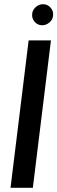

<svg xmlns="http://www.w3.org/2000/svg" viewBox="-20 -892 273 912"><path d="M136 0H30L116 -700H222ZM180 -772Q159 -772 144.5 -788.5Q130 -805 133 -828Q135 -845 150 -858.5Q165 -872 184 -872Q206 -872 220.5 -855.5Q235 -839 232 -817Q230 -798 214.5 -785Q199 -772 180 -772Z"/></svg>

Font: Kulim Park SemiBold
Style: Italic
Weight: 600
Italic angle: -8°
Designer: Noponies / Dale Sattler
Foundry: Noponies
Version: Version 1.000; ttfautohint (v1.8.3)